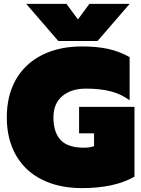

<svg xmlns="http://www.w3.org/2000/svg" viewBox="-20 -953 727 988"><path d="M115 -933H322L381 -853L440 -933H647L482 -742H280ZM15 -349Q15 -462 62 -544Q109 -626 196.5 -670Q284 -714 402 -714Q480 -714 538 -701Q596 -688 647 -659V-437Q604 -469 549.5 -483Q495 -497 423 -497Q346 -497 300.5 -458.5Q255 -420 255 -349Q255 -272 292 -232.5Q329 -193 412 -193Q442 -193 464 -201V-267H387V-403H672V-44Q569 15 402 15Q284 15 196.5 -28.5Q109 -72 62 -154.5Q15 -237 15 -349Z"/></svg>

Font: Prompt Black
Style: Regular
Weight: 900
Designer: Katatrad Team
Foundry: CadsonDemak
Version: Version 1.001